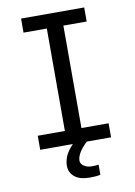

<svg xmlns="http://www.w3.org/2000/svg" viewBox="-94 -754 688 982"><g transform="rotate(-10 250.0 -263.0)"><path d="M414 -694V-621H293V-89H434V-16H66V-89H207V-621H86V-694ZM347 163Q335 166 320 167Q305 168 293 168Q239 168 212.5 145.5Q186 123 186 88Q186 66 196.5 39Q207 12 245 -26H308V-16Q254 35 254 74Q254 90 270.5 101.5Q287 113 313 113Q320 113 329.5 112.5Q339 112 347 111Z"/></g></svg>

Font: D2Coding ligature
Style: Regular
Weight: 400
Monospace: yes
Designer: Yong-Rak Park; Jeong-Hwan Yoon; Sang-Min Lee;
Foundry: NHN Corporation
Version: Version 1.3.2; Build 20180524